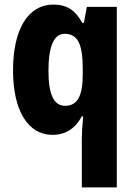

<svg xmlns="http://www.w3.org/2000/svg" viewBox="-20 -580 589 840"><path d="M338 25V240H491V-550H360L347 -480H340C310 -535 273 -560 213 -560C105 -560 37 -455 37 -272C37 -94 104 10 209 10C268 10 309 -18 338 -71H344C340 -30 338 3 338 25ZM265 -117C216 -117 192 -166 192 -270C192 -378 216 -432 263 -432C321 -432 342 -385 342 -280V-254C342 -161 319 -117 265 -117Z"/></svg>

Font: Noto Sans Georgian Condensed ExtraBold
Style: Regular
Weight: 800
Width: 3
Designer: Monotype Design Team, Akaki Razmadze
Foundry: Google LLC
Version: Version 2.005